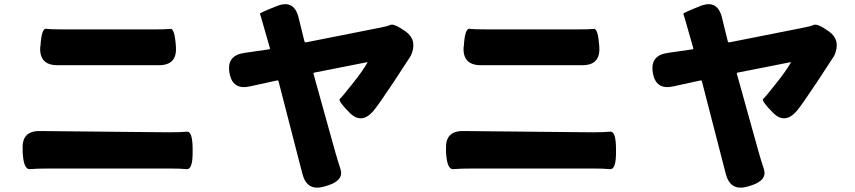

<svg xmlns="http://www.w3.org/2000/svg" viewBox="-20 -827 4040 907"><path d="M87 -110V-124Q83 -209 168 -208L779 -202Q835 -202 862.5 -205Q890 -208 890 -121V-112Q891 -25 861.5 -28Q832 -31 779 -31H219Q152 -31 121.5 -28Q91 -25 87 -110ZM251 -519Q165 -519 170 -605L171 -608Q176 -694 198 -691Q220 -688 293 -688H699Q766 -688 785.5 -690.5Q805 -693 811 -608V-605Q817 -519 731 -519Z M1512 54Q1431 78 1409 -4L1296 -442Q1295 -448 1289 -447L1161 -419Q1078 -400 1064 -483Q1050 -565 1134 -577L1251 -594Q1256 -595 1255 -600L1228 -694Q1210 -758 1208 -762Q1206 -766 1287 -798Q1368 -831 1390 -746L1418 -632Q1420 -626 1426 -627L1774 -696Q1807 -702 1824.5 -709.5Q1842 -717 1898 -677Q1953 -636 1921 -564Q1919 -560 1842 -443Q1767 -330 1744 -303Q1688 -238 1632 -294Q1575 -351 1585.5 -360Q1596 -369 1648 -435Q1692 -490 1715 -530Q1718 -534 1713 -533L1465 -484Q1460 -483 1461 -478L1564 -108Q1575 -69 1588 -30Q1607 25 1526 50Z M2087 -110V-124Q2083 -209 2168 -208L2779 -202Q2835 -202 2862.5 -205Q2890 -208 2890 -121V-112Q2891 -25 2861.5 -28Q2832 -31 2779 -31H2219Q2152 -31 2121.5 -28Q2091 -25 2087 -110ZM2251 -519Q2165 -519 2170 -605L2171 -608Q2176 -694 2198 -691Q2220 -688 2293 -688H2699Q2766 -688 2785.5 -690.5Q2805 -693 2811 -608V-605Q2817 -519 2731 -519Z M3512 54Q3431 78 3409 -4L3296 -442Q3295 -448 3289 -447L3161 -419Q3078 -400 3064 -483Q3050 -565 3134 -577L3251 -594Q3256 -595 3255 -600L3228 -694Q3210 -758 3208 -762Q3206 -766 3287 -798Q3368 -831 3390 -746L3418 -632Q3420 -626 3426 -627L3774 -696Q3807 -702 3824.5 -709.5Q3842 -717 3898 -677Q3953 -636 3921 -564Q3919 -560 3842 -443Q3767 -330 3744 -303Q3688 -238 3632 -294Q3575 -351 3585.5 -360Q3596 -369 3648 -435Q3692 -490 3715 -530Q3718 -534 3713 -533L3465 -484Q3460 -483 3461 -478L3564 -108Q3575 -69 3588 -30Q3607 25 3526 50Z"/></svg>

Font: Resource Han Rounded KR Heavy
Style: Regular
Weight: 900
Designer: Cyano Hao (round all glyphs); Ryoko NISHIZUKA 西塚涼子 (kana, bopomofo & ideographs); Paul D. Hunt (Latin, Greek & Cyrillic)
Foundry: Cyano Hao
Version: 0.990